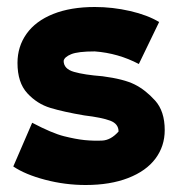

<svg xmlns="http://www.w3.org/2000/svg" viewBox="-20 -521 517 549"><path d="M18 -45 72 -170Q129 -140 163 -131.5Q197 -123 221.5 -120.5Q246 -118 271.5 -119Q297 -120 319 -145Q319 -167 295 -176Q271 -185 221 -191Q162 -201 124 -212.5Q86 -224 58 -254.5Q30 -285 30 -341Q30 -388 56 -424.5Q82 -461 132 -481Q182 -501 251 -501Q302 -501 352 -489.5Q402 -478 435 -458L377 -338Q318 -369 251 -374Q203 -374 183.5 -366Q164 -358 162 -347Q162 -324 191.5 -315.5Q221 -307 273 -303Q334 -295 365 -279.5Q396 -264 423.5 -233.5Q451 -203 451 -149Q451 -103 424.5 -67.5Q398 -32 346.5 -12Q295 8 225 8Q166 8 109 -7Q52 -22 18 -45Z"/></svg>

Font: Montserrat GRBold
Style: Regular
Weight: 700
Designer: Julieta Ulanovsky
Foundry: Julieta Ulanovsky
Version: Version 1.00 May 29, 2023, initial release